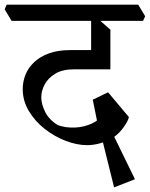

<svg xmlns="http://www.w3.org/2000/svg" viewBox="-50 -628 646 828"><path d="M326 -2Q282 -2 233.5 -20.5Q185 -39 143 -72Q101 -105 74.5 -149Q48 -193 48 -244Q48 -276 60 -306Q72 -336 97.5 -360Q123 -384 161.5 -398Q200 -412 253 -412H349L426 -329H268Q219 -329 188 -310Q157 -291 142.5 -263.5Q128 -236 128 -208Q128 -179 145 -145Q162 -111 200 -88Q236 -76 274.5 -78Q313 -80 345.5 -95Q378 -110 397 -135L435 -34Q410 -18 381.5 -10Q353 -2 326 -2ZM442 180 380 -70 412 -101 532 145ZM384 -30 350 -198 416 -230 506 -123Q502 -106 484.5 -81Q467 -56 443 -38ZM426 -330 343 -371V-562L368 -551L426 -500ZM0 -538 -30 -588 -21 -608H546L576 -558L567 -538Z"/></svg>

Font: Eczar
Style: Regular
Weight: 400
Designer: Vaibhav Singh
Foundry: Rosetta Type Foundry
Version: Version 2.000